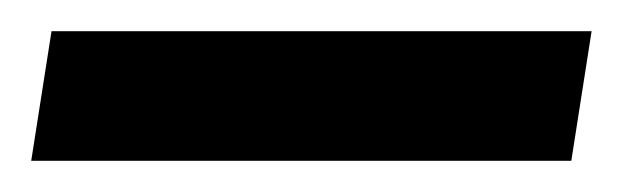

<svg xmlns="http://www.w3.org/2000/svg" viewBox="-20 -689 399 123"><path d="M0 -586 13 -669H359L346 -586Z"/></svg>

Font: Faustina
Style: Bold
Weight: 700
Designer: Alfonso Garcia
Foundry: http://www.omnibus-type.com
Version: Version 1.200